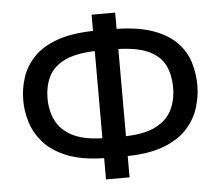

<svg xmlns="http://www.w3.org/2000/svg" viewBox="-51 -775 965 836"><g transform="rotate(-5 431.0 -357.0)"><path d="M379 3V-90Q279 -92 215 -118.5Q151 -145 115 -186.5Q79 -228 64.5 -276Q50 -324 50 -370Q50 -423 66 -471.5Q82 -520 119.5 -559Q157 -598 220.5 -621Q284 -644 379 -646V-717H482V-646Q578 -644 641.5 -621Q705 -598 742.5 -560Q780 -522 795.5 -473Q811 -424 811 -370Q811 -323 796 -274Q781 -225 744.5 -184Q708 -143 644 -117.5Q580 -92 482 -90V3ZM379 -177V-558Q292 -555 243.5 -530Q195 -505 175.5 -463.5Q156 -422 156 -371Q156 -316 177.5 -273Q199 -230 248 -204.5Q297 -179 379 -177ZM482 -177Q566 -179 615 -205Q664 -231 684.5 -274Q705 -317 705 -371Q705 -423 686 -464.5Q667 -506 618.5 -530.5Q570 -555 482 -558Z"/></g></svg>

Font: Noto Sans Medium
Style: Regular
Weight: 500
Designer: Monotype Design Team
Foundry: Monotype Imaging Inc.
Version: Version 2.007